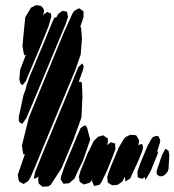

<svg xmlns="http://www.w3.org/2000/svg" viewBox="-20 -725 677 745"><path d="M168 -622 131 -531 106 -472 80 -410 67 -394 59 -402 55 -417 58 -454 81 -514 74 -510 72 -519 67 -547 78 -658 100 -695 110 -700 119 -705 136 -703 144 -698 151 -686 150 -677 147 -665 152 -671 164 -679 171 -675 178 -672 179 -660ZM298 -575 293 -513 271 -450 241 -379 142 -141 115 -75 99 -38 89 -22 79 -16 72 -11 64 -15 54 -21 52 -28 49 -47 77 -128 72 -125 69 -133 65 -160 92 -269 227 -597 261 -672 267 -682 279 -689 287 -693 304 -681V-669V-658L292 -623L295 -614ZM234 -630 112 -337 82 -266 66 -244 60 -248 54 -253 53 -258V-272L71 -356L80 -379V-380L83 -393L95 -428L151 -561L184 -642L191 -656L199 -658L206 -671L222 -683L232 -681L240 -680L242 -669L244 -660ZM300 -352 296 -269 265 -183 219 -73 177 -8 168 -2 154 -1 146 0 130 -13 128 -29 131 -43 129 -38 112 -31V-36L116 -57L148 -136L258 -401L284 -465L299 -479L305 -467L302 -454L286 -409L285 -408L296 -407L298 -399ZM330 -183 302 -102 275 -46 271 -36 270 -35 269 -32 266 -30 263 -25V-27L254 -19L248 -14L226 -12L220 -22L215 -29L217 -40L231 -81L279 -197L288 -217L292 -227L301 -234L311 -239L318 -229ZM517 -102 485 -32 467 -21 466 -26 464 -39 455 -21 437 -8 416 -6 407 -11 398 -17V-22L396 -38L399 -49L411 -81L441 -153L460 -185L467 -193L479 -199L486 -202L500 -201L508 -200L513 -193L520 -180L519 -173L517 -161L524 -165L532 -166L535 -155L532 -139ZM419 -122 394 -60 374 -19 366 -8 353 -5 346 -3 343 -8 337 -22 339 -29 333 -21 326 -15 311 -11 306 -9 296 -15 289 -20 288 -28 286 -40 292 -61 320 -130 344 -178 360 -194 370 -197 380 -200 389 -194 398 -188 399 -175 395 -162 402 -167 409 -173 417 -171 427 -168V-159L428 -147ZM565 -62 549 -34 544 -27 543 -32 541 -39 533 -31 522 -34 514 -37V-43L513 -58L525 -93L553 -160L567 -185L574 -194L589 -198L596 -195L602 -180L600 -169L591 -141L589 -137H594L591 -126L578 -94ZM619 -46 609 -41H599L588 -49V-62L608 -122L618 -141L622 -148L627 -145L634 -140L637 -123L634 -70L630 -58Z"/></svg>

Font: Rubik Marker Hatch
Style: Regular
Weight: 400
Designer: Hubert and Fischer, NaN
Foundry: Hubert & Fischer, NaN
Version: Version 2.200